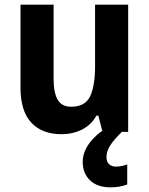

<svg xmlns="http://www.w3.org/2000/svg" viewBox="-20 -566 640 824"><path d="M530 -546V0H420L402 -70H394Q371 -29 331 -9.5Q291 10 244 10Q161 10 114.5 -39.5Q68 -89 68 -190V-546H210V-228Q210 -168 227.5 -138Q245 -108 285 -108Q346 -108 367 -153Q388 -198 388 -282V-546ZM437 108Q437 128 448 138.5Q459 149 477 149Q492 149 504.5 146Q517 143 526 140V226Q512 231 494.5 234.5Q477 238 454 238Q398 238 366.5 208Q335 178 335 129Q335 88 362.5 50Q390 12 436 -16L503 0Q469 33 453 58Q437 83 437 108Z"/></svg>

Font: Noto Sans Armenian SemiCondensed
Style: Bold
Weight: 700
Width: 4
Designer: Monotype Design Team
Foundry: Monotype Imaging Inc.
Version: Version 2.008; ttfautohint (v1.8.4.7-5d5b)